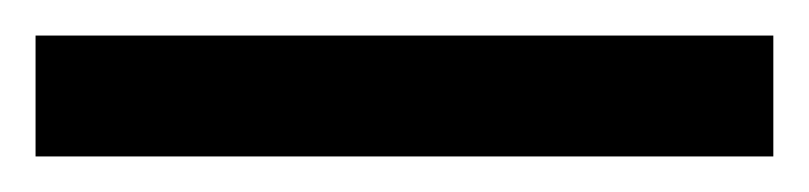

<svg xmlns="http://www.w3.org/2000/svg" viewBox="-22 70 455 108"><path d="M-2 90V158H413V90Z"/></svg>

Font: Noto Sans Devanagari UI Medium
Style: Regular
Weight: 500
Designer: Jelle Bosma - Monotype Design Team
Foundry: Monotype Imaging Inc.
Version: Version 2.004